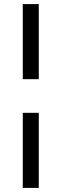

<svg xmlns="http://www.w3.org/2000/svg" viewBox="-20 -743 300 936"><path d="M91 -357V-723H169V-357ZM91 173V-193H169V173Z"/></svg>

Font: Archivo VF Beta
Style: Regular
Weight: 400
Designer: Hector Gatti
Foundry: Omnibus-Type
Version: Version 1.002